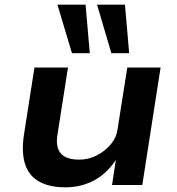

<svg xmlns="http://www.w3.org/2000/svg" viewBox="-20 -789 757 819"><path d="M258 10Q191 10 147 -14.5Q103 -39 87 -89Q71 -139 82 -213L127 -501H270L226 -220Q219 -184 226.5 -158.5Q234 -133 257 -120.5Q280 -108 317 -108Q358 -108 393.5 -126.5Q429 -145 453 -174Q477 -203 481 -235L523 -501H665L587 0H458L474 -105H473Q434 -47 379.5 -18.5Q325 10 258 10ZM455 -562 394 -769H513L531 -562ZM287 -562 225 -769H345L363 -562Z"/></svg>

Font: Nunito Sans 7pt SemiExpanded
Style: Bold Italic
Weight: 700
Width: 6
Italic angle: -9°
Designer: Vernon Adams
Foundry: Vernon Adams
Version: Version 3.101;gftools[0.9.27]